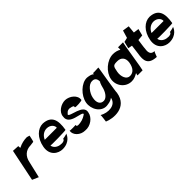

<svg xmlns="http://www.w3.org/2000/svg" viewBox="180 -1984 3372 3372"><g transform="rotate(-45 1866.0 -297.5)"><path d="M31 -51 148 0 219 -303C241 -420 320 -498 443 -498C443 -499 509 -508 518 -508C524 -508 549 -631 549 -631L496 -646C427 -646 353 -630 285 -594C278 -594 280 -644 279 -641L154 -648Z M582 -319C549 -132 685 -50 794 -50C969 -50 1025 -176 1030 -203C1027 -188 910 -173 925 -173C930 -149 885 -125 836 -134C766 -134 693 -178 685 -250C671 -239 1065 -247 1067 -256C1105 -473 1062 -608 861 -617C739 -617 616 -510 582 -319ZM686 -390C718 -464 779 -509 852 -509C944 -508 993 -439 985 -390Z M1107 -195C1090 -97 1187 -4 1301 -3C1432 12 1549 -86 1566 -183C1619 -363 1273 -358 1284 -419C1308 -439 1320 -473 1383 -473C1463 -458 1470 -453 1464 -419C1481 -405 1633 -415 1636 -430C1655 -539 1537 -626 1432 -631C1327 -633 1206 -554 1202 -451C1168 -255 1502 -287 1491 -226C1462 -205 1409 -169 1332 -160C1255 -148 1248 -169 1252 -193C1251 -189 1117 -186 1107 -195Z M1661 -340C1635 -193 1733 -34 1878 -41C1930 -48 1980 -52 2030 -90C2001 66 1809 67 1686 -4C1693 -4 1673 136 1672 143C1796 199 2118 238 2167 -78C2159 -78 2249 -613 2250 -620C2251 -627 2113 -613 2114 -620L2110 -594C2075 -628 2030 -631 1983 -638C1843 -644 1687 -487 1661 -340ZM1806 -318C1823 -412 1913 -534 1999 -532C2063 -538 2100 -496 2095 -423C2080 -423 2049 -305 2046 -290C2015 -198 1959 -140 1902 -140C1824 -139 1782 -206 1806 -318Z M2262 -321C2236 -175 2343 -35 2493 -35C2552 -35 2592 -53 2646 -84C2653 -84 2631 -38 2638 -38H2764C2771 -38 2861 -629 2868 -629H2742C2749 -629 2744 -576 2743 -569C2705 -594 2653 -608 2594 -608C2446 -607 2288 -469 2262 -321ZM2431 -335C2453 -457 2463 -466 2564 -466C2657 -466 2710 -404 2696 -301L2694 -291C2675 -187 2624 -123 2538 -123C2453 -122 2412 -229 2431 -335Z M2861 -490 2938 -476 2916 -304C2889 -148 2903 -38 3105 -28C3100 1 3135 -120 3153 -128C3089 -130 3042 -159 3064 -281C3060 -279 3086 -452 3088 -466L3193 -476L3225 -602L3125 -616L3138 -757L3015 -776L2973 -635L2891 -616Z M3234 -319C3201 -132 3337 -50 3446 -50C3621 -50 3677 -176 3682 -203C3679 -188 3562 -173 3577 -173C3582 -149 3537 -125 3488 -134C3418 -134 3345 -178 3337 -250C3323 -239 3717 -247 3719 -256C3757 -473 3714 -608 3513 -617C3391 -617 3268 -510 3234 -319ZM3338 -390C3370 -464 3431 -509 3504 -509C3596 -508 3645 -439 3637 -390Z"/></g></svg>

Font: Ember
Style: Ita
Weight: 400
Designer: Stig
Foundry: Cannot Into Space Fonts
Version: Version 0.127